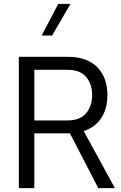

<svg xmlns="http://www.w3.org/2000/svg" viewBox="-20 -969 625 989"><path d="M279.8 -948.7H342.8L248.5 -786.1H194.8ZM156.7 0H77.1V-676.3H330.6Q427.2 -676.3 480.2 -623.5Q533.2 -570.8 533.2 -479.5Q533.2 -409.2 501.7 -361.1Q470.2 -313 411.1 -293.9L571.8 0H486.3L340.3 -282.2Q335.4 -282.2 330.6 -282.2H156.7ZM156.7 -609.4V-348.6H328.6Q391.6 -348.6 423.1 -385.3Q454.6 -421.9 454.6 -479.5Q454.6 -537.1 423.1 -573.2Q391.6 -609.4 328.6 -609.4Z"/></svg>

Font: Estedad-FD Regular
Style: FD-Regular
Weight: 400
Designer: Amin Abedi
Version: Version 7.3